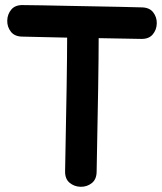

<svg xmlns="http://www.w3.org/2000/svg" viewBox="-20 -734 637 755"><path d="M360 -60Q368 -452 368 -584Q465 -582 534 -581Q565 -580 580.5 -598.5Q596 -617 596.5 -642Q597 -667 582 -686Q567 -705 536 -705Q504 -706 456 -707Q408 -708 353.5 -709Q299 -710 245.5 -711Q192 -712 146 -713Q100 -714 71 -714Q40 -715 24.5 -696.5Q9 -678 8.5 -653Q8 -628 23 -609Q38 -590 69 -590L244 -586Q244 -455 236 -62Q235 -31 253.5 -15.5Q272 0 297 0.5Q322 1 341 -14Q360 -29 360 -60Z"/></svg>

Font: Balsamiq Sans
Style: Bold
Weight: 700
Designer: Michael Angeles
Foundry: Balsamiq SRL
Version: Version 1.020; ttfautohint (v1.8.4.7-5d5b);gftools[0.9.26]